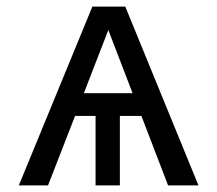

<svg xmlns="http://www.w3.org/2000/svg" viewBox="-20 -560 655 580"><path d="M358.5 -540 579.5 0H487.7L407.2 -209.7H342.1V0H268.7V-209.7H206.7L125.1 0H36.9L259 -540ZM307.2 -469.2 233.3 -278.5H380.5Z"/></svg>

Font: FiraCode Nerd Font
Style: Regular
Weight: 400
Designer: Carrois Corporate, Edenspiekermann AG, Nikita Prokopov
Foundry: Carrois Corporate, Edenspiekermann AG, Nikita Prokopov
Version: Version 6.002;Nerd Fonts 2.2.2